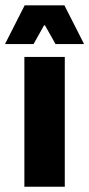

<svg xmlns="http://www.w3.org/2000/svg" viewBox="-41 -707 338 727"><path d="M51.3 0V-491.4H204.3V0ZM52.4 -686.8H202.9L276.5 -541.9V-540.2H169.2L129.3 -611H125.8L86.1 -540.2H-21.2V-541.9Z"/></svg>

Font: Anek Tamil Medium
Style: Regular
Weight: 500
Designer: Aadarsh Rajan (Tamil), Yesha Goshar (Latin)
Foundry: Ek Type
Version: Version 1.003